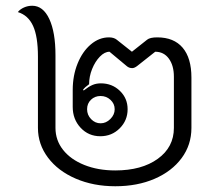

<svg xmlns="http://www.w3.org/2000/svg" viewBox="-20 -639 753 668"><path d="M112 -194V-442Q112 -512 95 -549Q78 -586 42 -597Q50 -607 63.5 -613Q77 -619 92 -619Q130 -619 151.5 -573Q173 -527 173 -447V-194Q173 -151 199.5 -117.5Q226 -84 273.5 -65Q321 -46 381 -46Q473 -46 529 -86.5Q585 -127 585 -194V-372Q585 -411 567.5 -435Q550 -459 520 -459L458 -410Q448 -402 440 -402Q429 -402 421 -409L361 -459Q344 -459 327.5 -442Q311 -425 300.5 -399Q290 -373 290 -346Q276 -336 269 -327L271 -324Q289 -338 302 -343.5Q315 -349 331 -349Q370 -349 397 -323Q424 -297 424 -259Q424 -220 396.5 -192.5Q369 -165 329 -165Q288 -165 260.5 -194.5Q233 -224 233 -267V-326Q233 -376 250 -418Q267 -460 296 -484.5Q325 -509 359 -509Q376 -509 386 -501L439 -459L492 -501Q502 -509 527 -509Q585 -509 615.5 -473Q646 -437 646 -369V-194Q646 -135 612 -89Q578 -43 518 -17Q458 9 381 9Q305 9 243.5 -17.5Q182 -44 147 -90.5Q112 -137 112 -194ZM379 -259Q379 -278 364.5 -291.5Q350 -305 330 -305Q310 -305 296.5 -292Q283 -279 283 -259Q283 -239 297 -224.5Q311 -210 330 -210Q349 -210 364 -225Q379 -240 379 -259Z"/></svg>

Font: K2D ExtraLight
Style: Regular
Weight: 275
Designer: Katatrad Aksorn Co.,Ltd.
Foundry: Cadson Demak Co.,Ltd.
Version: Version 1.000; ttfautohint (v1.6)